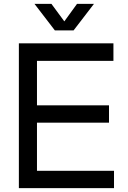

<svg xmlns="http://www.w3.org/2000/svg" viewBox="-20 -977 665 997"><path d="M468 -957H380L314 -866L247 -957H159L265 -819H362ZM172 -340H546V-430H172V-661H569V-752H78V0H572V-90H172Z"/></svg>

Font: Hibana SubMedium
Style: Regular
Weight: 500
Width: 6
Designer: pygmalion
Foundry: ybstudio
Version: Version 0.930;hotconv 1.0.109;makeotfexe 2.5.65596